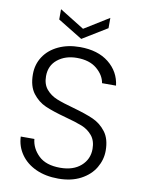

<svg xmlns="http://www.w3.org/2000/svg" viewBox="-97 -955 765 1028"><g transform="rotate(10 286.0 -441.0)"><path d="M56 -180H130Q135 -129 175 -90.5Q215 -52 292 -52Q363 -52 404.5 -88.5Q446 -125 446 -181Q446 -226 423 -253.5Q400 -281 366 -294.5Q332 -308 272 -324Q202 -343 161 -361Q120 -379 91 -417Q62 -455 62 -520Q62 -574 90 -616.5Q118 -659 169 -683Q220 -707 286 -707Q383 -707 442.5 -659.5Q502 -612 511 -537H435Q428 -580 388 -613.5Q348 -647 280 -647Q217 -647 175 -613.5Q133 -580 133 -522Q133 -478 156 -451Q179 -424 213.5 -410Q248 -396 307 -380Q375 -361 417 -342.5Q459 -324 488 -286Q517 -248 517 -184Q517 -135 491 -91Q465 -47 414 -20Q363 7 292 7Q223 7 170.5 -17Q118 -41 88 -84Q58 -127 56 -180ZM418 -833 284 -751 150 -833V-889L284 -806L418 -889Z"/></g></svg>

Font: Poppins-Tabular Light
Style: Regular
Weight: 300
Designer: Ninad Kale (Devanagari), Jonny Pinhorn (Latin)
Foundry: Indian Type Foundry
Version: Version 4.004